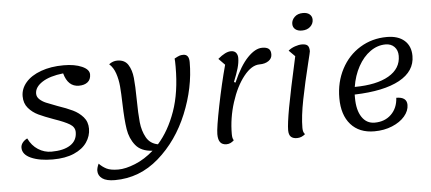

<svg xmlns="http://www.w3.org/2000/svg" viewBox="-60 -951 2900 1292"><g transform="rotate(-5 1389.5 -305.0)"><path d="M59 -72Q59 -90 71 -105.5Q83 -121 103 -131Q127 -81 168.5 -54.5Q210 -28 258 -28Q340 -28 386 -58Q432 -88 432 -145Q432 -179 398 -199.5Q364 -220 294 -244Q230 -267 191 -285.5Q152 -304 124.5 -336Q97 -368 97 -416Q97 -467 133 -509Q169 -551 236 -575.5Q303 -600 390 -600Q464 -600 513 -578.5Q562 -557 562 -523Q562 -489 540 -471.5Q518 -454 481 -454Q407 -454 382 -546Q291 -536 240 -503Q189 -470 189 -426Q189 -404 206.5 -387.5Q224 -371 249.5 -360Q275 -349 324 -331Q386 -310 426.5 -290.5Q467 -271 495 -239Q523 -207 523 -160Q523 -111 494 -68.5Q465 -26 406.5 -0.5Q348 25 263 25Q173 25 116 -0.5Q59 -26 59 -72Z M1237 -547Q1237 -375 1165.5 -201Q1094 -27 964 86.5Q834 200 667 200Q610 200 582 180Q554 160 554 127Q554 108 567 80Q589 103 616.5 117Q644 131 696 131Q745 131 810.5 104.5Q876 78 936 25Q859 21 822 -25Q785 -71 775 -135Q765 -199 762 -304Q760 -379 756 -425.5Q752 -472 738 -513.5Q724 -555 696 -580Q722 -600 752 -600Q802 -600 825 -564Q848 -528 853.5 -474Q859 -420 860 -328Q861 -232 867 -173.5Q873 -115 898 -70Q923 -25 976 -15Q1050 -98 1095 -224.5Q1140 -351 1140 -525Q1140 -566 1138 -580Q1162 -593 1172.5 -596.5Q1183 -600 1198 -600Q1237 -600 1237 -547Z M1380 -48Q1380 -90 1409.5 -237Q1439 -384 1473 -509L1431 -552Q1483 -596 1519 -596Q1543 -596 1554 -582Q1565 -568 1565 -547Q1565 -515 1554 -477Q1543 -439 1522 -388L1532 -383Q1580 -493 1632 -547Q1684 -601 1731 -601Q1761 -601 1775 -589.5Q1789 -578 1789 -552Q1789 -524 1765 -507.5Q1741 -491 1704 -491Q1650 -491 1597 -424.5Q1544 -358 1510.5 -253Q1477 -148 1477 -40Q1477 -9 1487 2Q1464 25 1436 25Q1408 25 1394 7.5Q1380 -10 1380 -48Z M1947 -743Q1947 -769 1968 -789.5Q1989 -810 2025 -810Q2054 -810 2070 -796Q2086 -782 2086 -760Q2086 -732 2064.5 -712.5Q2043 -693 2008 -693Q1980 -693 1963.5 -706.5Q1947 -720 1947 -743ZM1857 -33Q1857 -75 1876.5 -183.5Q1896 -292 1948 -525L1907 -566Q1926 -582 1952 -591Q1978 -600 1999 -600Q2026 -600 2037.5 -589Q2049 -578 2049 -550Q2049 -545 2032 -477Q1999 -344 1976.5 -230.5Q1954 -117 1954 -40Q1954 -9 1968 3Q1943 25 1912 25Q1885 25 1871 11.5Q1857 -2 1857 -33Z M2324 -233V-211Q2324 -128 2355.5 -80.5Q2387 -33 2442 -33Q2510 -33 2553.5 -75Q2597 -117 2601 -187Q2672 -187 2672 -133Q2672 -93 2641 -56.5Q2610 -20 2555.5 2.5Q2501 25 2435 25Q2333 25 2276 -39.5Q2219 -104 2219 -218Q2219 -326 2265 -413.5Q2311 -501 2392 -550.5Q2473 -600 2573 -600Q2649 -600 2691.5 -562.5Q2734 -525 2734 -458Q2734 -355 2628 -297Q2522 -239 2324 -233ZM2329 -284Q2477 -285 2559.5 -333Q2642 -381 2642 -467Q2642 -505 2619.5 -528Q2597 -551 2560 -551Q2505 -551 2456.5 -516.5Q2408 -482 2374.5 -421Q2341 -360 2329 -284Z"/></g></svg>

Font: Lemonada Light
Style: Regular
Weight: 300
Designer: Mohamed Gaber (Arabic) Eduardo Tunni (Latin)
Foundry: Kief Type Foundry
Version: Version 3.006